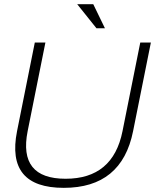

<svg xmlns="http://www.w3.org/2000/svg" viewBox="-20 -904 758 929"><path d="M62.5 -269.5 148.4 -698.2H199.7L113.8 -269.5Q67.9 -39.1 297.4 -39.1Q526.9 -39.1 572.8 -269.5L658.7 -698.2H710L624 -269.5Q569.3 4.9 288.6 4.9Q7.8 4.9 62.5 -269.5ZM487.8 -767.1H446.8L353.5 -883.8H431.2Z"/></svg>

Font: Sansation Light
Style: Light Italic
Weight: 300
Designer: Bernd Montag
Version: Version 1.301